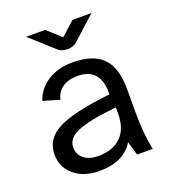

<svg xmlns="http://www.w3.org/2000/svg" viewBox="-130 -783 785 890"><g transform="rotate(-20 263.0 -338.5)"><path d="M263 -569Q232 -569 213 -588L101 -689H195L262 -628L330 -689H424L312 -588Q293 -569 263 -569ZM131 -133Q131 -97 157 -76Q183 -55 227 -55Q300 -55 340 -94.5Q380 -134 380 -208V-239Q243 -225 187 -201Q131 -177 131 -133ZM378 -68Q330 12 209 12Q133 12 85.5 -27.5Q38 -67 38 -131Q38 -207 113.5 -246.5Q189 -286 373 -306V-315Q373 -437 261 -437Q217 -437 188 -417Q159 -397 151 -360L70 -384Q89 -440 140 -472Q191 -504 260 -504Q363 -504 410.5 -455.5Q458 -407 458 -303V-187Q458 -79 475 0H398Z"/></g></svg>

Font: Atkinson Hyperlegible Pro
Style: Regular
Weight: 400
Designer: Elliott Scott, Megan Eiswerth, Linus Boman, Theodore Petrosky, Jacob Perez
Foundry: Braille Institute
Version: Version 1.5.1